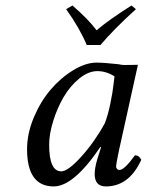

<svg xmlns="http://www.w3.org/2000/svg" viewBox="-20 -666 532 696"><path d="M410.2 -433.1Q418.9 -430.7 429.9 -430.4Q440.9 -430.2 457.5 -430.7Q474.1 -431.2 480 -431.2L411.1 -120.1Q400.9 -70.3 400.9 -64Q400.9 -56.2 405 -53Q409.2 -49.8 413.1 -49.8Q430.7 -49.8 469.2 -103Q475.6 -103 480.2 -100.3Q484.9 -97.7 486.3 -95.2L492.2 -86.9Q448.2 9.8 363.8 9.8Q323.2 9.8 323.2 -35.2Q323.2 -57.1 333 -89.8L346.2 -131.8L344.2 -133.8Q247.1 9.8 174.8 9.8Q78.1 9.8 78.1 -125Q78.1 -181.6 102.5 -240Q127 -298.3 163.8 -341.3Q200.7 -384.3 245.6 -411.6Q290.5 -439 330.1 -439Q356.4 -439 410.2 -433.1ZM359.9 -219.2Q371.1 -247.6 379.9 -290Q388.7 -332.5 391.6 -360.8L395 -389.2Q365.2 -408.2 333 -408.2Q300.3 -408.2 267.3 -381.3Q234.4 -354.5 210.9 -314.5Q187.5 -274.4 172.9 -227.5Q158.2 -180.7 158.2 -141.1Q158.2 -44.9 202.1 -44.9Q226.6 -44.9 274.9 -98.4Q323.2 -151.9 359.9 -219.2ZM294.4 -502.9Q268.6 -564.5 219.7 -632.8L242.7 -646Q300.8 -595.7 330.1 -556.2Q376 -595.2 456.5 -646L472.7 -632.8Q391.1 -558.6 344.2 -502.9Z"/></svg>

Font: Linux Libertine G
Style: Italic
Weight: 400
Italic angle: -12°
Designer: Philipp H. Poll
Foundry: Philipp H. Poll
Version: Version 5.1.3